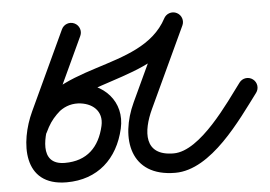

<svg xmlns="http://www.w3.org/2000/svg" viewBox="-47 -640 1039 739"><g transform="rotate(-5 473.0 -270.0)"><path d="M264.8 -569C246.1 -577.7 223.7 -569.6 215 -550.8C167.7 -449.2 120.3 -347.5 73 -245.8C20 -132 11.1 37.5 182 37.5C302.4 37.5 381 -35.8 407.2 -150.3C430.8 -253.3 356.1 -331 255.2 -336.1C255.2 -336.1 255.1 -336.1 255 -336.1C254.8 -336.1 254.7 -336.1 254.7 -336.1C158.4 -339.7 92 -274.1 54 -191.7C45.3 -172.9 53.5 -150.6 72.3 -142C91.1 -133.3 113.4 -141.5 122 -160.3C147 -214.3 187.3 -263.6 251.9 -261.2C251.9 -261.2 251.8 -261.2 251.7 -261.2C251.6 -261.2 251.4 -261.2 251.4 -261.2C305.5 -258.5 347.3 -224.6 334.1 -167C315.7 -86.4 267.4 -37.5 182 -37.5C77.9 -37.5 112.7 -153.4 141 -214.2C188.3 -315.8 235.7 -417.5 283 -519.2C291.7 -537.9 283.6 -560.3 264.8 -569ZM122.4 -161.1C122.4 -161.1 122.4 -161.1 122.4 -161.1C211 -365.3 559.2 -301.2 677.1 -523.4C686.8 -541.7 679.9 -564.4 661.6 -574.1C643.3 -583.8 620.6 -576.8 610.9 -558.5C503.4 -356 158.9 -433.8 53.6 -190.9C45.4 -171.9 54.1 -149.8 73.1 -141.6C92.1 -133.4 114.2 -142.1 122.4 -161.1ZM659.8 -574.9C641.1 -583.7 618.8 -575.6 610 -556.8C561.8 -453.5 513.7 -350.2 465.5 -246.8C403.1 -113 427.3 37.5 602 37.5C741.3 37.5 864.6 -144.5 937.9 -241.9C950.4 -258.5 947.1 -282 930.6 -294.4C914 -306.9 890.5 -303.6 878.1 -287C878.1 -287 878.1 -287 878.1 -287C825.1 -216.7 705.6 -37.5 602 -37.5C485.5 -37.5 494.9 -132.5 533.5 -215.2C581.6 -318.5 629.8 -421.8 678 -525.1C686.7 -543.9 678.6 -566.2 659.8 -574.9Z"/></g></svg>

Font: FRB American Cursive Extrabold
Style: Bold Italic
Weight: 800
Italic angle: -25°
Version: Version 2.0;Modular Font Editor K font №1